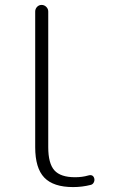

<svg xmlns="http://www.w3.org/2000/svg" viewBox="-20 -750 477 780"><path d="M277 10Q197 10 160 -28.5Q123 -67 123 -152V-703Q123 -714 130.5 -722Q138 -730 149 -730Q160 -730 168 -722Q176 -714 176 -703V-152Q176 -86 201 -58Q226 -30 285 -30Q314 -30 338 -37Q358 -43 363 -25Q365 -17 361 -9Q357 -1 349 1Q314 10 277 10Z"/></svg>

Font: Rounded Mplus 1c Light
Style: Regular
Weight: 300
Version: Version 1.059.20150529